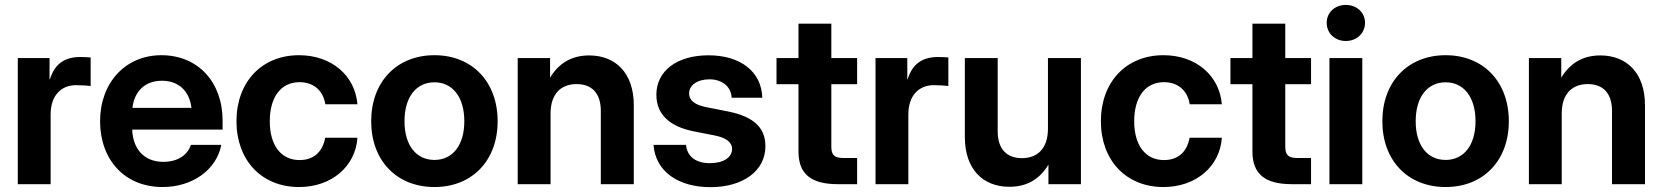

<svg xmlns="http://www.w3.org/2000/svg" viewBox="-20 -753 6798 785"><path d="M52.7 0H187V-285.2C187 -363.8 231.4 -404.8 290.5 -404.8C314.5 -404.8 340.8 -402.8 350.6 -401.4V-518.1C339.8 -518.6 326.2 -520 309.1 -520C241.7 -520 202.6 -489.3 184.1 -428.7H182.6V-515.6H52.7Z M644.5 11.7C767.6 11.7 865.2 -59.1 884.8 -160.6H760.3C747.1 -119.1 706.5 -91.3 647.9 -91.3C569.3 -91.3 523.4 -143.6 520.5 -223.1H890.1V-259.8C890.1 -417.5 789.6 -527.3 639.6 -527.3C492.7 -527.3 389.2 -414.6 389.2 -257.3C389.2 -101.1 488.8 11.7 644.5 11.7ZM521.5 -312C529.3 -380.9 574.2 -422.9 642.1 -422.9C710 -422.9 754.9 -380.9 762.7 -312Z M1202.6 11.7C1336.9 11.7 1433.6 -73.7 1441.4 -189.9H1309.6C1299.3 -134.3 1265.1 -98.6 1204.6 -98.6C1127.9 -98.6 1083 -160.2 1083 -257.3C1083 -355.5 1128.4 -417 1204.6 -417C1264.6 -417 1301.8 -380.4 1310.1 -326.7H1441.4C1431.6 -444.3 1335.4 -527.3 1202.6 -527.3C1049.3 -527.3 946.8 -417 946.8 -257.3C946.8 -98.1 1049.3 11.7 1202.6 11.7Z M1756.3 11.7C1910.6 11.7 2014.6 -96.7 2014.6 -257.3C2014.6 -418.5 1910.6 -527.3 1756.3 -527.3C1602.1 -527.3 1497.6 -418.5 1497.6 -257.3C1497.6 -96.2 1602.1 11.7 1756.3 11.7ZM1756.3 -99.1C1682.1 -99.1 1633.8 -158.2 1633.8 -257.3C1633.8 -356.9 1682.1 -416.5 1756.3 -416.5C1830.1 -416.5 1878.4 -356.4 1878.4 -257.3C1878.4 -158.7 1830.1 -99.1 1756.3 -99.1Z M2231 -288.6C2231 -372.1 2275.9 -409.2 2337.4 -409.2C2400.4 -409.2 2436.5 -371.1 2436.5 -299.3V0H2571.3V-322.8C2571.3 -453.6 2497.6 -526.4 2388.7 -526.4C2316.4 -526.4 2264.2 -493.7 2229 -435.5V-515.6H2096.7V0H2231Z M2884.8 12.2C3016.6 12.2 3109.4 -53.2 3109.4 -155.3C3109.4 -231 3061.5 -275.9 2958.5 -296.9L2862.8 -315.9C2821.8 -324.7 2797.4 -342.3 2797.4 -371.1C2797.4 -403.3 2829.1 -428.7 2880.9 -428.7C2934.1 -428.7 2970.2 -396.5 2971.2 -353.5H3096.7C3093.8 -460.4 3006.8 -526.9 2877 -526.9C2746.6 -526.9 2663.6 -462.4 2663.6 -365.7C2663.6 -287.1 2715.8 -236.3 2814.9 -216.3L2904.3 -198.7C2947.3 -189.9 2973.1 -172.4 2973.1 -144C2973.1 -109.9 2939 -85.9 2882.3 -85.9C2824.2 -85.9 2789.6 -113.3 2784.7 -160.6H2651.9C2660.2 -50.3 2754.9 12.2 2884.8 12.2Z M3244.6 -656.2V-515.6H3154.8V-408.7H3244.6V-133.8C3244.6 -42.5 3294.9 0 3405.3 0H3484.4V-106.9H3430.2C3391.1 -106.9 3378.9 -118.7 3378.9 -154.3V-408.7H3484.4V-515.6H3378.9V-656.2Z M3559.6 0H3693.8V-285.2C3693.8 -363.8 3738.3 -404.8 3797.4 -404.8C3821.3 -404.8 3847.7 -402.8 3857.4 -401.4V-518.1C3846.7 -518.6 3833 -520 3815.9 -520C3748.5 -520 3709.5 -489.3 3690.9 -428.7H3689.5V-515.6H3559.6Z M4106.9 10.7C4179.7 10.7 4231.9 -21.5 4266.6 -80.1V0H4399.4V-515.6H4264.6V-227.1C4264.6 -143.6 4219.7 -106.4 4158.2 -106.4C4095.2 -106.4 4059.1 -144.5 4059.1 -216.3V-515.6H3924.8V-192.9C3924.8 -62 3998 10.7 4106.9 10.7Z M4736.8 11.7C4871.1 11.7 4967.8 -73.7 4975.6 -189.9H4843.8C4833.5 -134.3 4799.3 -98.6 4738.8 -98.6C4662.1 -98.6 4617.2 -160.2 4617.2 -257.3C4617.2 -355.5 4662.6 -417 4738.8 -417C4798.8 -417 4835.9 -380.4 4844.2 -326.7H4975.6C4965.8 -444.3 4869.6 -527.3 4736.8 -527.3C4583.5 -527.3 4481 -417 4481 -257.3C4481 -98.1 4583.5 11.7 4736.8 11.7Z M5100.6 -656.2V-515.6H5010.7V-408.7H5100.6V-133.8C5100.6 -42.5 5150.9 0 5261.2 0H5340.3V-106.9H5286.1C5247.1 -106.9 5234.9 -118.7 5234.9 -154.3V-408.7H5340.3V-515.6H5234.9V-656.2Z M5415.5 0H5549.8V-515.6H5415.5ZM5482.4 -585.4C5527.3 -585.4 5561 -617.2 5561 -659.7C5561 -701.7 5527.3 -732.9 5482.4 -732.9C5437.5 -732.9 5404.3 -701.7 5404.3 -659.7C5404.3 -617.2 5437.5 -585.4 5482.4 -585.4Z M5890.6 11.7C6044.9 11.7 6148.9 -96.7 6148.9 -257.3C6148.9 -418.5 6044.9 -527.3 5890.6 -527.3C5736.3 -527.3 5631.8 -418.5 5631.8 -257.3C5631.8 -96.2 5736.3 11.7 5890.6 11.7ZM5890.6 -99.1C5816.4 -99.1 5768.1 -158.2 5768.1 -257.3C5768.1 -356.9 5816.4 -416.5 5890.6 -416.5C5964.4 -416.5 6012.7 -356.4 6012.7 -257.3C6012.7 -158.7 5964.4 -99.1 5890.6 -99.1Z M6365.2 -288.6C6365.2 -372.1 6410.2 -409.2 6471.7 -409.2C6534.7 -409.2 6570.8 -371.1 6570.8 -299.3V0H6705.6V-322.8C6705.6 -453.6 6631.8 -526.4 6522.9 -526.4C6450.7 -526.4 6398.4 -493.7 6363.3 -435.5V-515.6H6231V0H6365.2Z"/></svg>

Font: Raveo Display Display SemiBold
Style: Regular
Weight: 600
Designer: Jakub Foglar, Rasmus Andersson (Inter)
Foundry: Jakubfoglar.com
Version: Version 1.100;Glyphs 3.2.3 (3260)